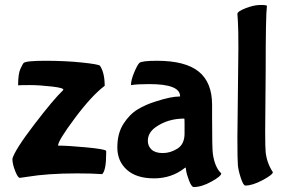

<svg xmlns="http://www.w3.org/2000/svg" viewBox="-20 -697 1150 774"><path d="M392 5Q354 2 290 2Q172 2 88 16L60 20Q52 20 41 -8Q30 -36 30 -57Q40 -93 118 -195Q196 -297 234 -333Q243 -342 191 -348Q139 -354 100.5 -354Q62 -354 53 -353Q53 -400 62.5 -420Q72 -440 75 -443Q84 -452 163.5 -452Q243 -452 310 -445Q377 -438 383 -432Q402 -404 402 -351Q350 -312 282 -221Q214 -130 214 -110Q253 -110 327.5 -103Q402 -96 408 -89V-78Q408 -11 392 5Z M835 -223Q835 -98 838 -77Q846 -22 872 2Q872 13 832.5 35Q793 57 761 57Q752 57 742 30.5Q732 4 730.5 -9Q729 -22 728 -22L725 -20Q672 22 601 22Q530 22 491.5 -12.5Q453 -47 453 -103Q453 -159 477.5 -197.5Q502 -236 535 -256Q568 -276 608 -288Q669 -308 704 -308L706 -309Q706 -358 582 -358Q533 -358 509 -354H508Q508 -374 520.5 -404Q533 -434 541.5 -443Q550 -452 613 -452Q727 -452 781 -408.5Q835 -365 835 -274ZM724 -159V-197Q724 -219 723 -219Q656 -219 607 -184Q576 -162 576 -129Q576 -108 591 -94Q606 -80 636.5 -80Q667 -80 695.5 -98Q724 -116 724 -159Z M937 -142 941 -504Q941 -583 939 -611Q937 -639 937 -641Q937 -651 970.5 -664Q1004 -677 1030 -677Q1056 -677 1056 -673Q1051 -636 1051 -413L1049 -168Q1049 -99 1051 -83Q1056 -39 1080 -3Q1080 7 1039 29Q998 51 969 51Q961 51 951 21Q941 -9 939 -31Q937 -53 937 -142Z"/></svg>

Font: Bubblegum Sans
Style: Regular
Weight: 400
Designer: Angel Koziupa and Alejandro Paul
Foundry: Angel Koziupa and Alejandro Paul
Version: Version 1.001